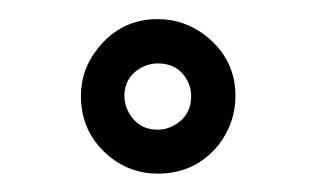

<svg xmlns="http://www.w3.org/2000/svg" viewBox="-20 -682 346 205"><path d="M148.4 -496.6Q120.1 -496.6 97.7 -514.2Q66.4 -539.6 66.4 -579.6Q66.4 -607.9 84.5 -630.4Q109.4 -661.6 148.4 -661.6Q177.7 -661.6 201.2 -642.6Q231.4 -617.7 231.4 -579.6Q231.4 -550.8 213.4 -527.3Q188.5 -496.6 148.4 -496.6ZM148.4 -614.3Q139.6 -614.3 130.9 -609.9Q112.8 -599.6 112.8 -579.6Q112.8 -570.3 117.7 -561.5Q127.9 -543.5 148.4 -543.5Q157.2 -543.5 165.5 -547.9Q184.1 -558.1 184.1 -579.6Q184.1 -587.9 180.2 -595.7Q170.4 -614.3 148.4 -614.3Z"/></svg>

Font: Vibur
Style: Medium
Weight: 400
Version: Version 1.004